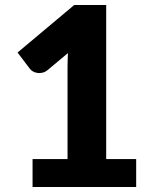

<svg xmlns="http://www.w3.org/2000/svg" viewBox="-20 -749 620 769"><path d="M405.3 -111.8H525.4V0H110.4V-111.8H250.5V-479.5Q250.5 -498.5 251 -507.8Q251 -512.7 251.5 -522.5Q252 -532.2 252.4 -536.6L169.4 -467.3Q158.2 -459 147.9 -457.5Q136.7 -455.1 127.4 -457.5Q117.2 -459 110.4 -463.9Q104 -467.8 99.6 -473.6L50.3 -538.6L277.3 -729H405.3Z"/></svg>

Font: Lato-ExtraBold
Style: Regular
Weight: 500
Designer: Lukasz Dziedzic with Adam Twardoch and Botio Nikoltchev
Foundry: tyPoland Lukasz Dziedzic
Version: ""